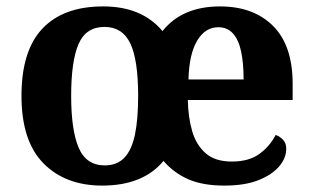

<svg xmlns="http://www.w3.org/2000/svg" viewBox="-20 -569 976 599"><path d="M299 10Q184 10 115.5 -59.5Q47 -129 47 -270Q47 -411 112.5 -480Q178 -549 302 -549Q362 -549 408 -530Q454 -511 487 -472Q518 -511 563 -530Q608 -549 666 -549Q771 -549 832 -488Q893 -427 893 -308V-257H566Q567 -203 579.5 -160Q592 -117 621.5 -91Q651 -65 703 -65Q757 -65 789.5 -89Q822 -113 840 -148Q854 -143 863.5 -132.5Q873 -122 873 -105Q873 -76 851 -50Q829 -24 786.5 -7Q744 10 680 10Q613 10 568 -9.5Q523 -29 490 -67Q459 -29 411 -9.5Q363 10 299 10ZM307 -53Q345 -53 368 -77Q391 -101 401 -149Q411 -197 411 -270Q411 -382 386.5 -433.5Q362 -485 306 -485Q248 -485 225 -431.5Q202 -378 202 -270Q202 -163 225.5 -108Q249 -53 307 -53ZM740 -321Q740 -373 732 -409.5Q724 -446 706.5 -465Q689 -484 661 -484Q620 -484 595 -442Q570 -400 568 -321Z"/></svg>

Font: Noto Serif Myanmar
Style: Regular
Weight: 400
Designer: Ben Mitchell and the Monotype Design Team
Foundry: Monotype Imaging Inc.
Version: Version 2.106